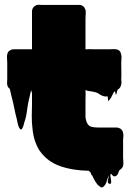

<svg xmlns="http://www.w3.org/2000/svg" viewBox="-20 -731 572 822"><path d="M507 -22V-20Q506 -19 506 -18Q506 -17 505.5 -17Q505 -17 505 -16Q505 -15 503 -13Q501 -10 498.5 -7.5Q496 -5 492 -3Q488 3 486.5 9Q485 15 480 20Q473 26 467 23.5Q461 21 457 14Q453 14 453 15Q452 21 454 31.5Q456 42 456 49.5Q456 57 449 56Q439 54 442 41.5Q445 29 445 19Q441 31 436.5 46Q432 61 422 69Q415 74 409 69Q403 64 398 60Q390 50 384 39Q378 28 373 16Q373 17 372.5 18.5Q372 20 372 21Q371 18 370.5 15Q370 12 368 8L360 0H359Q291 -1 237 -20Q183 -39 151 -84Q147 -89 143.5 -96Q140 -103 137 -109Q135 -114 133 -119.5Q131 -125 129 -130Q125 -142 122.5 -155.5Q120 -169 119 -182Q116 -202 116 -232Q116 -262 117 -285V-333L113 -345L105 -309Q105 -307 104 -306Q99 -284 95.5 -256.5Q92 -229 84 -207Q83 -201 81 -194.5Q79 -188 76 -183Q74 -179 74 -179Q69 -174 66 -179Q63 -181 61.5 -185.5Q60 -190 58 -194L55 -206L52 -221Q49 -232 46.5 -242.5Q44 -253 42 -264Q39 -278 36 -292Q33 -306 29 -320L24 -341Q24 -343 23.5 -344Q23 -345 23 -346Q23 -349 21 -351Q20 -352 19 -353.5Q18 -355 16 -356Q16 -356 13 -361Q13 -362 12.5 -362.5Q12 -363 12 -364Q12 -365 11.5 -366Q11 -367 11 -368Q10 -374 10.5 -381Q11 -388 11 -395V-462Q11 -471 10 -482Q9 -493 12 -502Q15 -512 23 -515Q28 -519 32.5 -519.5Q37 -520 41 -520H117V-683Q117 -692 124 -701Q125 -703 129 -705Q132 -708 136 -709Q141 -711 146 -710.5Q151 -710 156 -710H319Q330 -710 337 -703Q342 -700 345 -691Q347 -687 347 -683.5Q347 -680 347 -675Q347 -669 346.5 -663Q346 -657 346 -651V-520H354Q361 -521 368 -520.5Q375 -520 382 -520H444Q452 -520 460.5 -520.5Q469 -521 477 -520Q496 -517 499 -497Q501 -489 500 -480Q499 -471 499 -463Q499 -446 499.5 -426.5Q500 -407 499 -389Q500 -386 500 -378Q500 -369 497 -363Q496 -358 492 -354Q491 -353 490 -352Q489 -351 488 -350Q488 -350 487.5 -349.5Q487 -349 486 -349Q486 -349 485.5 -348.5Q485 -348 484 -348Q483 -346 482.5 -344Q482 -342 481 -340Q481 -336 479 -332Q479 -326 476 -327Q474 -327 474 -332Q474 -338 472 -339Q472 -341 470 -339Q470 -339 468 -337Q467 -336 466 -334Q465 -332 464 -330Q461 -325 458.5 -319Q456 -313 452 -308Q451 -307 450.5 -306Q450 -305 448 -303Q447 -302 446 -300Q445 -298 444 -299Q442 -304 442 -309Q442 -314 440 -319Q438 -318 433 -318Q427 -318 421 -320Q412 -323 404.5 -328.5Q397 -334 389 -336Q382 -338 375.5 -339Q369 -340 362 -341Q356 -341 350 -344Q351 -344 348.5 -344.5Q346 -345 346 -345V-337Q347 -333 346.5 -323.5Q346 -314 346 -306V-235Q346 -232 346 -229Q346 -226 347 -223Q348 -219 349 -214.5Q350 -210 352 -206Q359 -191 372 -188Q385 -185 401 -185H480Q486 -185 494 -181Q503 -176 506 -166Q507 -164 507 -161Q509 -154 508 -146.5Q507 -139 507 -132V-55Q507 -48 508 -39Q509 -30 507 -22Z"/></svg>

Font: Rubik Wet Paint
Style: Regular
Weight: 400
Designer: Hubert and Fischer, NaN
Foundry: Hubert and Fischer, NaN
Version: Version 2.200